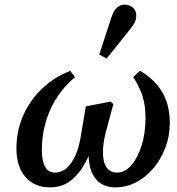

<svg xmlns="http://www.w3.org/2000/svg" viewBox="-20 -796 763 830"><path d="M196 14Q129 14 90 -31Q51 -76 51 -154Q51 -229 79.5 -295Q108 -361 160.5 -411.5Q213 -462 284 -490L304 -462Q234 -404 197.5 -322Q161 -240 161 -149Q161 -50 218 -50Q260 -50 289 -93.5Q318 -137 329 -206L351 -336L458 -357L470 -346L437 -223Q425 -175 425 -139Q425 -50 487 -50Q520 -50 547.5 -81.5Q575 -113 592 -166.5Q609 -220 609 -286Q609 -341 596 -381Q583 -421 556 -463L585 -490Q645 -456 679.5 -400.5Q714 -345 714 -264Q714 -208 695 -158Q676 -108 643.5 -69Q611 -30 568.5 -8Q526 14 478 14Q425 14 395 -21.5Q365 -57 363 -122Q336 -60 295.5 -23Q255 14 196 14ZM409 -560Q435 -640 461 -719Q472 -752 486.5 -764Q501 -776 518 -776Q541 -776 555 -762.5Q569 -749 569 -729Q569 -712 561.5 -697.5Q554 -683 537 -663Q513 -633 489.5 -603Q466 -573 441 -543Z"/></svg>

Font: Source Serif Pro SemiBold
Style: Italic
Weight: 600
Italic angle: -12°
Designer: Frank Grießhammer
Foundry: Adobe Systems Incorporated
Version: Version 3.001;hotconv 1.0.111;makeotfexe 2.5.65597